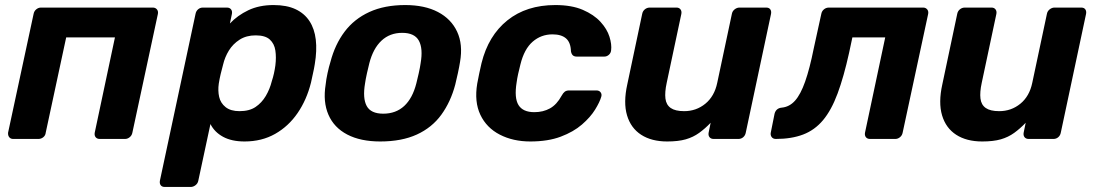

<svg xmlns="http://www.w3.org/2000/svg" viewBox="-20 -550 4340 760"><path d="M32 0Q22 0 16.5 -7Q11 -14 12 -25L113 -495Q115 -506 123.5 -513Q132 -520 142 -520H585Q595 -520 601 -513Q607 -506 605 -495L504 -25Q502 -14 493.5 -7Q485 0 475 0H375Q364 0 358.5 -7Q353 -14 355 -25L435 -402H242L161 -25Q160 -14 151.5 -7Q143 0 132 0Z M632 190Q621 190 616 183Q611 176 613 165L754 -495Q756 -506 764 -513Q772 -520 783 -520H878Q889 -520 894.5 -513Q900 -506 898 -495L890 -457Q920 -489 963 -509.5Q1006 -530 1063 -530Q1115 -530 1150 -513.5Q1185 -497 1205 -466.5Q1225 -436 1230 -393Q1235 -350 1226 -296Q1223 -277 1219 -260Q1215 -243 1211 -223Q1194 -155 1158 -102.5Q1122 -50 1069 -20Q1016 10 948 10Q897 10 863 -8.5Q829 -27 813 -59L765 165Q763 176 754 183Q745 190 735 190ZM928 -110Q967 -110 991.5 -126.5Q1016 -143 1032 -170Q1048 -197 1056 -229Q1061 -244 1064.5 -260Q1068 -276 1070 -291Q1074 -323 1070 -350Q1066 -377 1048 -393.5Q1030 -410 992 -410Q955 -410 928.5 -393Q902 -376 886 -350Q870 -324 863 -294Q858 -276 853.5 -257Q849 -238 846 -219Q842 -191 847.5 -166.5Q853 -142 873 -126Q893 -110 928 -110Z M1485 10Q1407 10 1354.5 -17.5Q1302 -45 1280 -96Q1258 -147 1269 -215Q1271 -235 1276.5 -260.5Q1282 -286 1288 -305Q1306 -374 1344 -424.5Q1382 -475 1442 -502.5Q1502 -530 1584 -530Q1661 -530 1713.5 -502.5Q1766 -475 1789.5 -424.5Q1813 -374 1801 -305Q1798 -286 1792.5 -260.5Q1787 -235 1782 -215Q1764 -147 1727 -96Q1690 -45 1630 -17.5Q1570 10 1485 10ZM1497 -100Q1547 -100 1580 -130.5Q1613 -161 1628 -220Q1632 -235 1637.5 -260Q1643 -285 1645 -300Q1655 -358 1638 -389Q1621 -420 1572 -420Q1523 -420 1490 -389Q1457 -358 1442 -300Q1438 -285 1432.5 -260Q1427 -235 1425 -220Q1415 -161 1431.5 -130.5Q1448 -100 1497 -100Z M2079 10Q2011 10 1958.5 -17Q1906 -44 1881.5 -95.5Q1857 -147 1869 -219Q1872 -235 1877 -259.5Q1882 -284 1886 -300Q1913 -409 1988.5 -469.5Q2064 -530 2178 -530Q2243 -530 2287 -511Q2331 -492 2357 -463.5Q2383 -435 2392.5 -404.5Q2402 -374 2399 -351Q2398 -340 2390 -333Q2382 -326 2372 -326H2263Q2253 -326 2247.5 -331Q2242 -336 2240 -347Q2239 -382 2220.5 -398Q2202 -414 2167 -414Q2122 -414 2088.5 -385Q2055 -356 2040 -295Q2035 -276 2031 -257.5Q2027 -239 2025 -224Q2015 -162 2032.5 -134Q2050 -106 2095 -106Q2130 -106 2157 -121Q2184 -136 2203 -171Q2209 -182 2215.5 -187Q2222 -192 2233 -192H2341Q2352 -192 2357.5 -184.5Q2363 -177 2360 -167Q2354 -146 2335.5 -116Q2317 -86 2283.5 -57Q2250 -28 2199.5 -9Q2149 10 2079 10Z M2621 10Q2559 10 2518 -16.5Q2477 -43 2462 -93.5Q2447 -144 2463 -216L2522 -495Q2524 -506 2532.5 -513Q2541 -520 2552 -520H2658Q2668 -520 2673.5 -513Q2679 -506 2677 -495L2619 -222Q2611 -185 2614 -160Q2617 -135 2635 -122.5Q2653 -110 2688 -110Q2736 -110 2772 -139.5Q2808 -169 2819 -222L2877 -495Q2879 -506 2888 -513Q2897 -520 2907 -520H3013Q3024 -520 3029 -513Q3034 -506 3032 -495L2932 -25Q2930 -14 2922 -7Q2914 0 2903 0H2805Q2794 0 2788.5 -7Q2783 -14 2785 -25L2793 -64Q2771 -41 2747.5 -24Q2724 -7 2694.5 1.5Q2665 10 2621 10Z M3051 0Q3040 0 3034.5 -7.5Q3029 -15 3031 -25L3046 -100Q3052 -122 3075 -124Q3105 -127 3127 -151.5Q3149 -176 3167 -227Q3185 -278 3201 -358L3231 -495Q3233 -506 3241.5 -513Q3250 -520 3261 -520H3634Q3644 -520 3650 -513Q3656 -506 3654 -495L3553 -25Q3551 -14 3542.5 -7Q3534 0 3524 0H3424Q3413 0 3407.5 -7Q3402 -14 3404 -25L3484 -402H3354L3341 -341Q3320 -246 3295.5 -180Q3271 -114 3238 -74.5Q3205 -35 3159 -17.5Q3113 0 3051 0Z M3868 10Q3806 10 3765 -16.5Q3724 -43 3709 -93.5Q3694 -144 3710 -216L3769 -495Q3771 -506 3779.5 -513Q3788 -520 3799 -520H3905Q3915 -520 3920.5 -513Q3926 -506 3924 -495L3866 -222Q3858 -185 3861 -160Q3864 -135 3882 -122.5Q3900 -110 3935 -110Q3983 -110 4019 -139.5Q4055 -169 4066 -222L4124 -495Q4126 -506 4135 -513Q4144 -520 4154 -520H4260Q4271 -520 4276 -513Q4281 -506 4279 -495L4179 -25Q4177 -14 4169 -7Q4161 0 4150 0H4052Q4041 0 4035.5 -7Q4030 -14 4032 -25L4040 -64Q4018 -41 3994.5 -24Q3971 -7 3941.5 1.5Q3912 10 3868 10Z"/></svg>

Font: Rubik Light SemiBold
Style: Italic
Weight: 600
Italic angle: -12°
Version: Version 2.104